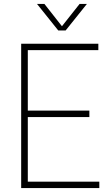

<svg xmlns="http://www.w3.org/2000/svg" viewBox="-20 -964 556 984"><path d="M88.5 0V-740H484V-707H122.5V-397H438V-364H122.5V-33H489V0ZM278.5 -808 169.5 -944H207.5L297.5 -829.5L388 -944H425.5L316.5 -808Z"/></svg>

Font: Encode Sans SemiCondensed SemiCondensed Thin
Style: Regular
Weight: 100
Width: 4
Designer: Multiple Designers
Foundry: Impallari Type
Version: Version 3.000; ttfautohint (v1.8.3) -l 8 -r 50 -G 200 -x 14 